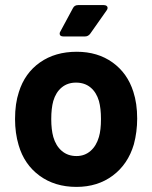

<svg xmlns="http://www.w3.org/2000/svg" viewBox="-20 -725 597 753"><path d="M53 -156Q39 -203 39 -258Q39 -319 54 -364Q77 -438 136.5 -480Q196 -522 281 -522Q363 -522 421.5 -480Q480 -438 503 -365Q518 -319 518 -260Q518 -208 505 -159Q482 -81 422.5 -36.5Q363 8 280 8Q195 8 135 -36Q75 -80 53 -156ZM368 -188Q376 -215 376 -258Q376 -300 368 -329Q358 -363 335 -382Q312 -401 278 -401Q245 -401 222 -382Q199 -363 189 -329Q181 -300 181 -258Q181 -217 189 -188Q199 -153 222.5 -133Q246 -113 280 -113Q312 -113 335 -133Q358 -153 368 -188ZM214 -593Q214 -598 217 -602L266 -693Q272 -705 286 -705H387Q394 -705 398 -702Q402 -699 402 -694Q402 -689 398 -684L334 -593Q326 -582 313 -582H229Q214 -582 214 -593Z"/></svg>

Font: Barlow
Style: Bold
Weight: 700
Designer: Jeremy Tribby
Foundry: Jeremy Tribby
Version: Version 1.101 August 23, 2024